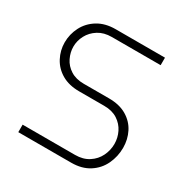

<svg xmlns="http://www.w3.org/2000/svg" viewBox="-160 -837 949 975"><g transform="rotate(30 314.0 -350.0)"><path d="M76 0V-44H383Q430 -44 463 -65.5Q496 -87 512.5 -121Q529 -155 529 -192Q529 -228 513 -260.5Q497 -293 465.5 -313.5Q434 -334 387 -334H240Q180 -334 138 -358.5Q96 -383 74 -424.5Q52 -466 52 -513Q52 -561 74 -604Q96 -647 139 -673.5Q182 -700 243 -700H532V-656H246Q200 -656 167.5 -635.5Q135 -615 118 -583Q101 -551 101 -516Q101 -483 116.5 -451Q132 -419 163.5 -399Q195 -379 241 -379H389Q451 -379 493 -354Q535 -329 556 -287.5Q577 -246 577 -197Q577 -146 555.5 -100.5Q534 -55 491 -27.5Q448 0 386 0Z"/></g></svg>

Font: MuseoModerno Thin ExtraLight
Style: Regular
Weight: 250
Version: Version 1.002